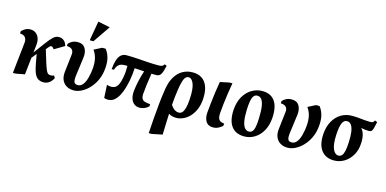

<svg xmlns="http://www.w3.org/2000/svg" viewBox="-83 -1189 3817 1898"><g transform="rotate(15 1825.0 -240.0)"><path d="M45.9 0 80 -314Q89 -391 13 -395L14.9 -418Q30.4 -436 53.6 -448Q76.9 -460 104.9 -460Q134.4 -460 157.4 -443.9Q180.5 -427.9 192 -397.8Q203.5 -367.7 198.9 -325L190.1 -247.4L269 -354Q308.7 -408.5 335.9 -434.3Q363.1 -460.1 396 -460.1Q425.7 -460.1 447 -442.2Q468.2 -424.3 476.9 -390L374 -329Q368.1 -340.3 360.3 -346.6Q352.4 -353 341.1 -353Q337.9 -353 333.7 -349.4Q329.5 -345.9 321.6 -336.9Q313.6 -327.9 299.5 -310.6L341.1 -175Q356 -128.7 366.3 -106.9Q376.6 -85.1 387.4 -79.1Q398.1 -73.1 411.1 -73.1Q420.1 -73.1 429.4 -74.7Q438.6 -76.4 445.9 -80.1L460 -57Q444.2 -25.2 418.8 -6.6Q393.4 12 361 12Q329 12 306.1 -1.9Q283.3 -15.9 268.2 -50.2Q253.2 -84.5 242 -144.9L224.5 -241.9L184.1 -191.2L165.1 -17.1L76.1 0Z M669.9 12Q629 12 597.4 -5.7Q565.8 -23.5 549.6 -59.2Q533.5 -94.9 540.1 -147.9L560 -319.9Q565 -356.7 548.1 -374.9Q531.3 -393 493.1 -395L494.1 -418Q508.1 -434.5 531.9 -447.2Q555.6 -460 590.1 -460Q642.6 -460 665.2 -421.9Q687.7 -383.7 681 -328.9L654.1 -125.1Q650.1 -89.3 657.9 -69.2Q665.6 -49.1 694 -49.1Q717.1 -49.1 733.7 -62.2Q750.4 -75.4 761.7 -97.7Q773 -120 780.3 -146.6Q787.5 -173.1 791.9 -200Q804.1 -272.3 796.2 -327.9Q788.2 -383.6 756 -428.1L834.1 -468.1H870.1Q901.4 -428.1 912.7 -374.7Q924 -321.4 913 -248.9Q904.7 -193.3 880.6 -145.9Q856.4 -98.5 821.9 -63Q787.4 -27.5 747.8 -7.8Q708.2 12 669.9 12ZM696 -507.9 730.8 -708 853.9 -682.9 733.9 -507.9Z M981.9 5.9 975 -127.1Q986.8 -122.4 996.8 -120.7Q1006.9 -119.1 1017.9 -119.1Q1049.1 -119.1 1067.2 -134.5Q1085.3 -149.9 1095.6 -177.4Q1105.9 -205 1112.9 -242.9Q1118.5 -273.4 1120.4 -304.5Q1122.4 -335.6 1121.9 -359.5Q1115.8 -359.9 1109.8 -359.9Q1103.9 -359.9 1098.1 -359.9Q1078.5 -359.9 1060.6 -355.6Q1042.6 -351.4 1027.9 -336Q1013.1 -320.6 1002.1 -288L979.1 -288.9Q984.1 -343.5 996.1 -381.1Q1008 -418.8 1030.2 -438.9Q1052.5 -459 1086.1 -459Q1143.6 -459 1198.1 -455Q1252.6 -451 1307.6 -447.5Q1362.5 -444 1419 -444Q1441.7 -444 1454.9 -450.4Q1468 -456.8 1473 -470L1496.1 -461Q1487.2 -422 1478.6 -396.4Q1470 -370.8 1456.2 -358.3Q1442.5 -345.9 1419 -345.9Q1407.9 -345.9 1396 -345.9Q1384.1 -345.9 1371.1 -346.9Q1361.2 -287.5 1354.4 -232.1Q1347.5 -176.8 1344 -134.9Q1341.7 -102.5 1350.8 -85.1Q1359.9 -67.8 1381.4 -60.9Q1403 -54.1 1437 -52.1L1435.1 -29.1Q1415.1 -10.1 1391.1 -0.6Q1367 8.9 1343 8.9Q1312.1 8.9 1288.7 -8.4Q1265.4 -25.6 1254.3 -58.6Q1243.1 -91.6 1247.9 -138.9Q1253.3 -187.7 1265.3 -242Q1277.4 -296.3 1295 -350.1Q1270.1 -352.1 1245.3 -353.5Q1220.5 -354.9 1196.4 -355.9Q1195.6 -329 1192.3 -297.1Q1189 -265.1 1182 -227.9Q1175.4 -193 1163.7 -151.4Q1152 -109.9 1133.1 -72.4Q1114.2 -34.9 1086.8 -10.9Q1059.4 13 1021 13Q1009.7 13 999.6 11.1Q989.4 9.1 981.9 5.9Z M1497 228Q1501.8 154 1507.5 75.5Q1513.3 -3 1521.6 -82.7Q1529.9 -162.5 1541.9 -238Q1554.2 -312.5 1585 -363.1Q1615.7 -413.7 1661.1 -439.4Q1706.5 -465 1761.9 -465Q1850 -465 1893 -405.7Q1936 -346.4 1929.1 -236Q1925.1 -174.8 1905 -128.4Q1884.9 -82 1854.9 -50.8Q1824.9 -19.6 1789.4 -3.9Q1754 11.9 1720 11.9Q1697.9 11.9 1678.3 6.7Q1658.7 1.6 1641.7 -8.5Q1639.4 40.5 1637.6 94.7Q1635.9 149 1634.1 206L1527.9 228ZM1729.9 -45Q1749 -45 1763.6 -58.7Q1778.2 -72.4 1788.3 -106.8Q1798.4 -141.1 1802 -202.1Q1808.5 -307.9 1788.9 -357.9Q1769.2 -408 1736.1 -408Q1706.6 -408 1690.9 -371.2Q1675.1 -334.4 1663.1 -251.9Q1652.5 -180.7 1647 -101.4Q1664.6 -74.1 1685.7 -59.6Q1706.7 -45 1729.9 -45Z M2095.1 8.9Q2043.6 8.9 2021.6 -27.4Q1999.5 -63.6 2004.1 -120.1Q2007.8 -163.5 2013.7 -217.6Q2019.6 -271.8 2027.6 -329.8Q2035.5 -387.9 2045.1 -442.1L2139.1 -462.1H2169Q2159.7 -407.7 2151.1 -351Q2142.5 -294.2 2136.5 -240.8Q2130.5 -187.4 2127.1 -142.1Q2125.1 -112.1 2131.9 -93.7Q2138.6 -75.2 2153.9 -66.6Q2169.1 -58 2193.1 -56L2190.9 -33Q2172.2 -14.8 2147.4 -2.9Q2122.6 8.9 2095.1 8.9Z M2416.1 15Q2327.4 15 2284 -43.9Q2240.6 -102.9 2247.9 -214.9Q2253.8 -293.1 2285.6 -348.9Q2317.4 -404.6 2367.5 -434.8Q2417.6 -465 2476.1 -465Q2562.4 -465 2604.3 -406.4Q2646.2 -347.7 2639 -235.1Q2633.7 -157.2 2602.4 -101.3Q2571.1 -45.4 2522.4 -15.2Q2473.6 15 2416.1 15ZM2447.9 -43.1Q2480.4 -43.1 2494.7 -76.6Q2509 -110.1 2512.1 -196.1Q2514.8 -273.1 2507.1 -319.8Q2499.4 -366.4 2482.4 -387.3Q2465.4 -408.1 2439.1 -408.1Q2408.1 -408.1 2393 -373.9Q2377.9 -339.6 2373.9 -252.1Q2371 -176 2379.5 -130.1Q2388 -84.2 2405.9 -63.7Q2423.9 -43.1 2447.9 -43.1Z M2858.9 12Q2818 12 2786.4 -5.7Q2754.8 -23.5 2738.6 -59.2Q2722.5 -94.9 2729.1 -147.9L2749 -319.9Q2754 -356.7 2737.1 -374.9Q2720.3 -393 2682.1 -395L2683.1 -418Q2697.1 -434.5 2720.9 -447.2Q2744.6 -460 2779.1 -460Q2831.6 -460 2854.2 -421.9Q2876.7 -383.7 2870 -328.9L2843.1 -125.1Q2839.1 -89.3 2846.9 -69.2Q2854.6 -49.1 2883 -49.1Q2906.1 -49.1 2922.7 -62.2Q2939.4 -75.4 2950.7 -97.7Q2962 -120 2969.3 -146.6Q2976.5 -173.1 2980.9 -200Q2993.1 -272.3 2985.2 -327.9Q2977.2 -383.6 2945 -428.1L3023.1 -468.1H3059.1Q3090.4 -428.1 3101.7 -374.7Q3113 -321.4 3102 -248.9Q3093.7 -193.3 3069.6 -145.9Q3045.4 -98.5 3010.9 -63Q2976.4 -27.5 2936.8 -7.8Q2897.2 12 2858.9 12Z M3334 15Q3248.2 15 3203.6 -44.3Q3158.9 -103.5 3166.9 -214Q3172.5 -289 3203.6 -343.9Q3234.6 -398.7 3283.9 -428.3Q3333.1 -457.9 3394.1 -457.9Q3431.9 -457.9 3463 -454.8Q3494.1 -451.7 3522.7 -448.8Q3551.2 -445.9 3580.1 -445.9Q3603.5 -445.9 3612.2 -453.1Q3620.9 -460.4 3624.9 -471.9L3650.1 -462Q3641.5 -418.8 3634.9 -395.6Q3628.2 -372.5 3619.2 -364.2Q3610.2 -355.9 3594 -355.9Q3577 -355.9 3555.2 -358.3Q3533.4 -360.8 3512.4 -365.3Q3535.5 -341.8 3545.1 -302.1Q3554.6 -262.4 3551.1 -214Q3547 -145.2 3516.2 -93.6Q3485.4 -42 3437.7 -13.5Q3390.1 15 3334 15ZM3364.9 -43.1Q3386 -43.1 3399.7 -58.2Q3413.4 -73.2 3421 -107Q3428.6 -140.8 3430.9 -196.1Q3434.1 -258.3 3427.9 -302.5Q3421.8 -346.8 3405.3 -370.4Q3388.8 -394.1 3360.9 -394.1Q3328.4 -394.1 3312.1 -355.6Q3295.9 -317 3291.9 -233Q3287.4 -137 3308.2 -90.1Q3329.1 -43.1 3364.9 -43.1Z"/></g></svg>

Font: Ancizar Serif Light
Style: Italic
Weight: 300
Italic angle: -4°
Designer: Cesar Puertas, Viviana Monsalve, Julian Moncada, Julian Prieto, Jose Castro, Felipe Aragon, Mariel Hernandez, Sara Alarc
Version: Version 8.100